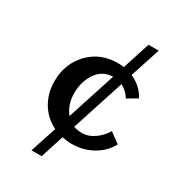

<svg xmlns="http://www.w3.org/2000/svg" viewBox="-175 -691 840 926"><g transform="rotate(30 245.0 -228.5)"><path d="M220.2 -102.1 307.6 -371.6Q250 -369.6 217.3 -322.3Q184.6 -274.9 184.6 -210Q184.6 -145 220.2 -102.1ZM433.6 -141.1 490.2 -99.6Q461.9 -47.9 409.7 -19.3Q357.4 9.3 296.4 9.3Q269.5 9.3 242.2 3.4L200.7 132.8H144L191.9 -13.2Q135.3 -40.5 104.2 -93.5Q73.2 -146.5 73.2 -210.9Q73.2 -309.1 135.7 -374.5Q198.2 -439.9 295.9 -439.9Q311 -439.9 329.1 -437.5L378.4 -590.3H435.1L380.4 -422.9Q440.4 -397 467.8 -343.3L413.1 -311Q393.1 -344.2 360.4 -360.4L265.6 -68.4Q286.1 -61 316.4 -61Q346.7 -61 379.6 -83.3Q412.6 -105.5 433.6 -141.1Z"/></g></svg>

Font: Rachana
Style: Bold
Weight: 700
Designer: Hussain KH
Foundry: Hussain KH, Rajeesh K Nambiar, Santhosh Thottingal, Swathanthra Malayalam Computing (http://smc.org.in)
Version: Version 7.0.0+20221109